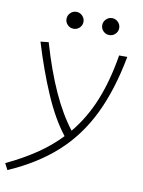

<svg xmlns="http://www.w3.org/2000/svg" viewBox="-121 -788 808 1086"><g transform="rotate(10 283.0 -244.5)"><path d="M-1 230.5 -20 193.8Q74.2 149.4 149.9 98.4Q225.6 47.4 284.2 -14.6Q217.3 -99.6 160.9 -230.2Q104.5 -360.8 57.1 -517.6L103.5 -522.5Q193.4 -211.4 317.9 -51.8Q391.6 -140.6 438 -254.6Q484.4 -368.7 508.8 -517.6H555.7Q519.5 -323.7 450.9 -182.4Q382.3 -41 271.7 59.3Q161.1 159.7 -1 230.5ZM228.5 -621.6Q208.5 -621.6 194.1 -635.7Q179.7 -649.9 179.7 -669.9Q179.7 -689.9 194.1 -704.3Q208.5 -718.8 228.5 -718.8Q248.5 -718.8 262.9 -704.3Q277.3 -689.9 277.3 -669.9Q277.3 -649.9 262.9 -635.7Q248.5 -621.6 228.5 -621.6ZM433.6 -621.6Q413.6 -621.6 399.2 -635.7Q384.8 -649.9 384.8 -669.9Q384.8 -689.9 399.2 -704.3Q413.6 -718.8 433.6 -718.8Q453.6 -718.8 468 -704.3Q482.4 -689.9 482.4 -669.9Q482.4 -649.9 468 -635.7Q453.6 -621.6 433.6 -621.6Z"/></g></svg>

Font: CaskaydiaCove NF ExtraLight
Style: Italic
Weight: 200
Italic angle: -10°
Designer: Aaron Bell
Foundry: Saja Typeworks
Version: Version 2111.001; VTT 6.35;Nerd Fonts 3.2.1